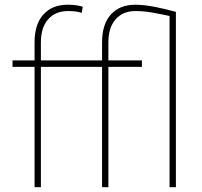

<svg xmlns="http://www.w3.org/2000/svg" viewBox="-20 -780 842 800"><path d="M150.4 0H124V-501.5H32.2V-528.3H124V-603.5Q124 -679.2 160.9 -719.7Q197.8 -760.3 262.2 -760.3Q277.3 -760.3 293.5 -758.5Q309.6 -756.8 324.7 -752L320.8 -726.6Q307.1 -730.5 294.9 -732.2Q282.7 -733.9 262.7 -733.9Q210.9 -733.9 180.7 -699.7Q150.4 -665.5 150.4 -603.5V-528.3H405.3V-603.5Q405.3 -679.2 442.1 -719.7Q479 -760.3 543.5 -760.3Q578.6 -760.3 624.3 -751.5Q669.9 -742.7 712.9 -730.5V0H686.5V-713.4Q650.4 -721.2 615.2 -727.5Q580.1 -733.9 543.9 -733.9Q492.2 -733.9 461.9 -699.7Q431.6 -665.5 431.6 -603.5V-528.3H571.3V-501.5H431.6V0H405.3V-501.5H150.4Z"/></svg>

Font: Vazirmatn RD UI Thin
Style: Regular
Weight: 100
Designer: Saber Rastikerdar
Foundry: Saber Rastikerdar
Version: Version 33.003